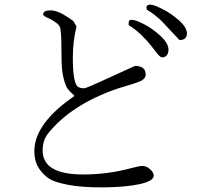

<svg xmlns="http://www.w3.org/2000/svg" viewBox="-20 -772 960 833"><path d="M632 -752Q646 -752 683.5 -733.5Q721 -715 756 -684Q791 -653 791 -627Q791 -599 759 -598L680 -682Q647 -713 617 -730L615 -740Q617 -752 632 -752ZM552 -686Q568 -686 605 -667Q642 -648 676.5 -616Q711 -584 711 -556Q711 -541 703.5 -532Q696 -523 683 -523Q676 -523 663.5 -538Q651 -553 636 -573Q621 -593 594.5 -619Q568 -645 538 -663Q538 -678 540.5 -682Q543 -686 552 -686ZM596 -52Q616 -52 631.5 -37.5Q647 -23 647 -10Q647 13 587.5 26.5Q528 40 425 41Q331 41 273.5 29.5Q216 18 195 4.5Q174 -9 155 -33Q129 -66 129 -117Q129 -222 265 -328L303 -356Q302 -358 292.5 -366.5Q283 -375 273.5 -387Q264 -399 255.5 -434Q247 -469 247 -520Q247 -618 243 -639Q243 -659 225 -672.5Q207 -686 188 -694Q169 -702 167 -709Q167 -727 199 -727Q230 -727 273 -698L298 -681L312 -657Q296 -593 296 -523Q296 -462 302 -432.5Q308 -403 317.5 -396Q327 -389 346 -389Q359 -391 457 -436.5Q555 -482 565 -486Q612 -486 612 -449Q612 -431 591.5 -421Q571 -411 491 -388Q289 -319 187 -191Q165 -162 165 -119Q165 -15 341 -15Q448 -15 551 -43Q585 -52 596 -52Z"/></svg>

Font: cwTeXMing
Style: Medium
Weight: 500
Version: Version 1.17